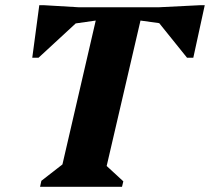

<svg xmlns="http://www.w3.org/2000/svg" viewBox="-20 -718 807 738"><path d="M134 0 139 -23 220 -86 348 -639 271 -628 128 -496H104L131 -698H149L284 -690H589L749 -698H767L723 -496H699L592 -629L520 -639L390 -80L454 -21L449 0Z"/></svg>

Font: Platypi
Style: Bold Italic
Weight: 700
Italic angle: -13°
Designer: David Sargent
Foundry: Bolt Cutter Type
Version: Version 1.200; ttfautohint (v1.8.4.7-5d5b)